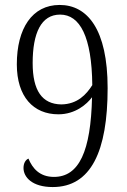

<svg xmlns="http://www.w3.org/2000/svg" viewBox="-20 -744 512 776"><path d="M193 12C348 12 415 -133 415 -388C415 -626 333 -724 221 -724C110 -724 48 -629 48 -484C48 -353 115 -282 216 -282C285 -282 331 -323 352 -351C347 -133 300 -29 198 -29C140 -29 111 -64 95 -103C83 -98 75 -84 75 -65C75 -28 110 12 193 12ZM228 -322C150 -323 112 -378 112 -489C112 -610 146 -685 223 -685C303 -685 351 -596 353 -400C329 -362 293 -323 228 -322Z"/></svg>

Font: Noto Serif Myanmar Condensed Light
Style: Regular
Weight: 300
Width: 3
Designer: Ben Mitchell and the Monotype Design Team
Foundry: Monotype Imaging Inc.
Version: Version 2.106